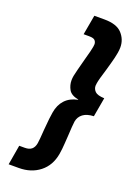

<svg xmlns="http://www.w3.org/2000/svg" viewBox="-203 -991 905 1279"><g transform="rotate(20 249.5 -351.5)"><path d="M458 -284Q409 -282 382 -261.5Q355 -241 349 -207Q345 -180 341 -100Q340 -92 337.5 -48.5Q335 -5 329 30Q314 116 253.5 163.5Q193 211 106 211H34L58 71H97Q129 71 146 56.5Q163 42 168 13Q172 -10 177 -86Q185 -183 191 -213Q200 -269 233 -304.5Q266 -340 322 -351V-353Q270 -363 253 -393.5Q236 -424 236 -458Q236 -473 239 -490Q245 -520 271 -617Q293 -695 296 -717Q298 -727 298 -735Q298 -751 288 -762.5Q278 -774 246 -774H207L232 -914H304Q391 -914 429 -872.5Q467 -831 467 -775Q467 -756 463 -734Q457 -699 444.5 -655.5Q432 -612 430 -604Q405 -524 401 -497Q399 -487 399 -479Q399 -456 416 -439Q433 -422 482 -420Z"/></g></svg>

Font: Fz Poppins
Style: Bold Italic
Weight: 700
Italic angle: -10°
Designer: Ninad Kale (Devanagari), Jonny Pinhorn (Latin)
Foundry: Indian Type Foundry
Version: Vit hóa bi Vntype.Com & FontZin.Com